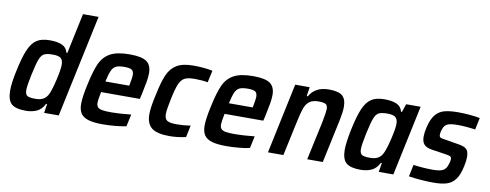

<svg xmlns="http://www.w3.org/2000/svg" viewBox="-63 -1054 3501 1372"><g transform="rotate(10 1688.0 -367.5)"><path d="M28 -116Q28 -170 47 -258Q69 -363 92.5 -417.5Q116 -472 151 -495Q186 -518 245 -518Q302 -518 335 -503Q368 -488 377 -451H384L446 -743H559L401 0H295L305 -66H298Q276 -23 241.5 -7.5Q207 8 162 8Q89 8 58.5 -19Q28 -46 28 -116ZM309 -142Q324 -174 341.5 -249.5Q359 -325 359 -359Q359 -394 342.5 -407.5Q326 -421 285 -421Q242 -421 222 -411Q202 -401 189 -368Q176 -335 159 -255Q141 -171 141 -139Q141 -107 157 -97.5Q173 -88 216 -88Q252 -88 274 -101Q296 -114 309 -142Z M544 -110Q544 -159 565 -254Q587 -357 611.5 -410.5Q636 -464 685 -491Q734 -518 826 -518Q914 -518 949 -492.5Q984 -467 984 -409Q984 -382 978 -346.5Q972 -311 960 -255L951 -217H670Q658 -157 658 -139Q658 -117 668 -106Q678 -95 701 -91Q724 -87 768 -87Q822 -87 910 -96L891 -8Q860 -1 812.5 3.5Q765 8 722 8Q654 8 615.5 -4Q577 -16 560.5 -41.5Q544 -67 544 -110ZM860 -297 862 -307Q872 -357 872 -375Q872 -404 856.5 -413.5Q841 -423 803 -423Q763 -423 743 -413.5Q723 -404 711.5 -379Q700 -354 687 -297Z M1037 -121Q1037 -173 1058 -263Q1078 -362 1101 -414Q1124 -466 1167 -492Q1210 -518 1287 -518Q1367 -518 1427 -505L1408 -418Q1368 -426 1313 -426Q1264 -426 1240 -413.5Q1216 -401 1201 -366.5Q1186 -332 1170 -255Q1153 -176 1153 -143Q1153 -108 1172.5 -96Q1192 -84 1241 -84Q1294 -84 1342 -92L1324 -6Q1263 8 1205 8Q1113 8 1075 -23Q1037 -54 1037 -121Z M1440 -110Q1440 -159 1461 -254Q1483 -357 1507.5 -410.5Q1532 -464 1581 -491Q1630 -518 1722 -518Q1810 -518 1845 -492.5Q1880 -467 1880 -409Q1880 -382 1874 -346.5Q1868 -311 1856 -255L1847 -217H1566Q1554 -157 1554 -139Q1554 -117 1564 -106Q1574 -95 1597 -91Q1620 -87 1664 -87Q1718 -87 1806 -96L1787 -8Q1756 -1 1708.5 3.5Q1661 8 1618 8Q1550 8 1511.5 -4Q1473 -16 1456.5 -41.5Q1440 -67 1440 -110ZM1756 -297 1758 -307Q1768 -357 1768 -375Q1768 -404 1752.5 -413.5Q1737 -423 1699 -423Q1659 -423 1639 -413.5Q1619 -404 1607.5 -379Q1596 -354 1583 -297Z M2027 -510H2132L2122 -444H2130Q2172 -518 2271 -518Q2342 -518 2369.5 -493.5Q2397 -469 2397 -413Q2397 -377 2384 -314L2317 0H2204L2265 -283Q2279 -357 2279 -376Q2279 -404 2264.5 -412.5Q2250 -421 2212 -421Q2170 -421 2146.5 -403Q2123 -385 2111 -351.5Q2099 -318 2085 -251L2031 0H1919Z M2456 -116Q2456 -163 2475 -258Q2497 -363 2520.5 -417.5Q2544 -472 2579 -495Q2614 -518 2673 -518Q2730 -518 2763 -503Q2796 -488 2805 -451H2812L2832 -510H2937L2829 0H2723L2734 -66H2727Q2705 -23 2670 -7.5Q2635 8 2591 8Q2518 8 2487 -19Q2456 -46 2456 -116ZM2737 -142Q2752 -173 2770 -248.5Q2788 -324 2788 -359Q2788 -393 2771 -407Q2754 -421 2713 -421Q2670 -421 2650 -411Q2630 -401 2617 -367.5Q2604 -334 2587 -255Q2579 -217 2574 -186Q2569 -155 2569 -139Q2569 -107 2585 -97.5Q2601 -88 2644 -88Q2680 -88 2702 -101Q2724 -114 2737 -142Z M2941 -6 2959 -92Q3034 -82 3100 -82Q3152 -82 3174.5 -94.5Q3197 -107 3206 -138Q3215 -161 3215 -178Q3215 -193 3206.5 -198Q3198 -203 3171 -207L3065 -223Q3027 -230 3011 -249Q2995 -268 2995 -304Q2995 -334 3004 -371Q3018 -433 3044 -465Q3070 -497 3109 -507.5Q3148 -518 3210 -518Q3251 -518 3295.5 -514Q3340 -510 3367 -504L3349 -418Q3279 -428 3220 -428Q3175 -428 3151 -419.5Q3127 -411 3117 -383Q3107 -359 3107 -337Q3107 -323 3115 -318Q3123 -313 3148 -310L3250 -293Q3290 -287 3308 -271Q3326 -255 3326 -212Q3326 -186 3317 -145Q3304 -82 3279.5 -49Q3255 -16 3217.5 -4Q3180 8 3119 8Q3078 8 3027.5 4Q2977 0 2941 -6Z"/></g></svg>

Font: Saira Semi Condensed Medium
Style: Italic
Weight: 500
Width: 4
Italic angle: -12°
Designer: Hector Gatti with collaboration of the Omnibus-Type team
Foundry: Omnibus-Type
Version: Version 1.001; ttfautohint (v1.8)